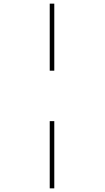

<svg xmlns="http://www.w3.org/2000/svg" viewBox="-20 -783 575 1054"><path d="M278 -763V-395H253V-763ZM278 -118V251H253V-118Z"/></svg>

Font: Noto Sans UI Thin
Style: Regular
Weight: 250
Designer: Monotype Design Team
Foundry: Monotype Imaging Inc.
Version: Version 1.001